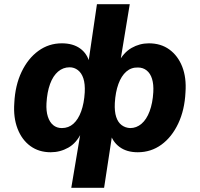

<svg xmlns="http://www.w3.org/2000/svg" viewBox="-20 -713 950 913"><path d="M319 180 363 -82H367Q344 -33 305 -11Q266 11 221 11Q165 11 124.5 -18.5Q84 -48 63.5 -101Q43 -154 48 -223Q52 -307 82.5 -371Q113 -435 162.5 -471Q212 -507 274 -507Q327 -507 361 -482.5Q395 -458 406 -414H400L441 -693H597L551 -414H542Q567 -463 605.5 -485Q644 -507 688 -507Q745 -507 785.5 -477.5Q826 -448 846.5 -396Q867 -344 862 -274Q858 -190 827.5 -125.5Q797 -61 747.5 -25Q698 11 635 11Q582 11 548 -14.5Q514 -40 503 -83L515 -82L475 180ZM274 -104Q306 -104 329 -124.5Q352 -145 366 -183.5Q380 -222 383 -274Q385 -314 376.5 -340Q368 -366 350.5 -379.5Q333 -393 311 -393Q280 -393 256 -372.5Q232 -352 218 -313.5Q204 -275 201 -222Q199 -185 207.5 -158.5Q216 -132 233 -118Q250 -104 274 -104ZM599 -104Q629 -104 653 -124.5Q677 -145 691.5 -184Q706 -223 709 -275Q711 -312 703 -338Q695 -364 677.5 -378Q660 -392 636 -392Q604 -393 580.5 -372.5Q557 -352 543 -313.5Q529 -275 526 -223Q524 -183 532.5 -157Q541 -131 558.5 -118Q576 -105 599 -104Z"/></svg>

Font: Nunito Sans 10pt ExtraBold
Style: Italic
Weight: 800
Italic angle: -9°
Designer: Vernon Adams
Foundry: Vernon Adams
Version: Version 3.101;gftools[0.9.27]